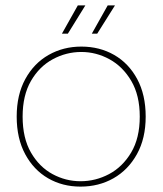

<svg xmlns="http://www.w3.org/2000/svg" viewBox="-20 -681 604 713"><path d="M279 12Q212 12 158.5 -19Q105 -50 73.5 -108.5Q42 -167 42 -248Q42 -329 74 -387.5Q106 -446 160.5 -477Q215 -508 282 -508Q350 -508 404 -477Q458 -446 489.5 -387.5Q521 -329 521 -248Q521 -167 488.5 -108.5Q456 -50 401.5 -19Q347 12 279 12ZM279 -8Q335 -8 385 -34.5Q435 -61 467 -114.5Q499 -168 499 -248Q499 -327 467.5 -380.5Q436 -434 386.5 -461Q337 -488 282 -488Q226 -488 176 -461Q126 -434 95 -380.5Q64 -327 64 -248Q64 -168 95 -114.5Q126 -61 175 -34.5Q224 -8 279 -8ZM321 -556 380 -661H407L341 -556ZM210 -556 269 -661H297L232 -556Z"/></svg>

Font: DM Sans 28pt Thin
Style: Regular
Weight: 250
Version: Version 4.004;gftools[0.9.30]